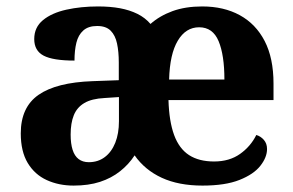

<svg xmlns="http://www.w3.org/2000/svg" viewBox="-20 -569 915 599"><path d="M209.6 10Q163.3 10 125.8 -7.2Q88.3 -24.4 66.5 -60.5Q44.8 -96.6 44.8 -152.9Q44.8 -234.6 100.4 -273.2Q156 -311.8 268.7 -315.8L350.6 -318.8V-374.2Q350.6 -407.8 345.1 -433.3Q339.7 -458.8 325.2 -473.3Q310.7 -487.9 283.1 -487.9Q255.5 -487.9 239.9 -473.9Q224.2 -459.9 218.3 -435.7Q212.4 -411.5 212.4 -380Q145.4 -380 116.1 -395.4Q86.8 -410.8 86.8 -447.1Q86.8 -483.8 114.2 -506.3Q141.6 -528.7 186.9 -538.8Q232.3 -548.9 285.9 -548.9Q323.9 -548.9 354.3 -543.3Q384.7 -537.6 408.6 -525.8Q432.6 -514 449.5 -494.3Q478 -519.6 518.2 -534.3Q558.4 -548.9 610.8 -548.9Q678.2 -548.9 728.1 -521.6Q778.1 -494.3 805.7 -441Q833.3 -387.7 833.3 -308.2V-256.9H505.6Q507.6 -190.3 523.2 -147.8Q538.8 -105.3 569.7 -85.2Q600.6 -65.2 647.8 -65.2Q695.9 -65.2 729.1 -88.9Q762.3 -112.6 779.6 -147.9Q793.5 -143.8 803.3 -132.5Q813.1 -121.1 813.1 -104.1Q813.1 -78.3 792.3 -51.8Q771.6 -25.3 727.3 -7.7Q683 10 611.7 10Q537.5 10 484.8 -14.3Q432 -38.6 400 -84.3Q381.6 -56 354.6 -34.7Q327.7 -13.3 291.9 -1.6Q256.2 10 209.6 10ZM257 -63Q285.8 -63 306.9 -78.9Q328 -94.7 339.6 -123.6Q351.1 -152.5 351.1 -191V-266.2L306.3 -263.2Q266.1 -261.2 243.2 -247.6Q220.2 -234.1 210.3 -209.6Q200.4 -185.2 200.4 -149.1Q200.4 -121 206.5 -101.6Q212.6 -82.3 225.3 -72.7Q238.1 -63 257 -63ZM680.1 -320.8Q680.1 -397.3 662 -440.6Q643.9 -483.9 601.3 -483.9Q559.6 -483.9 534.7 -442.1Q509.7 -400.4 507.6 -320.8Z"/></svg>

Font: Noto Serif Hebrew
Style: Regular
Weight: 400
Designer: Monotype Design Team
Foundry: Monotype Imaging Inc.
Version: Version 2.003